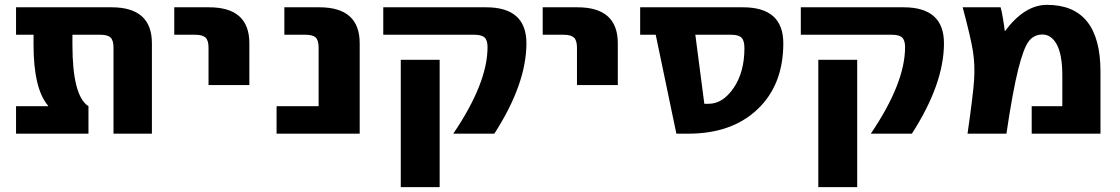

<svg xmlns="http://www.w3.org/2000/svg" viewBox="-20 -550 4610 790"><path d="M605 0H447V-354Q447 -384 435 -395.5Q423 -407 393 -407H278V-366Q278 -155 344 -113V0H46V-113H178V-115Q118 -185 118 -366V-407H46V-520H439Q605 -520 605 -372Z M697 -407V-520H840Q1006 -520 1006 -372V-200H838V-354Q838 -384 825.5 -395.5Q813 -407 783 -407Z M1118 0V-113H1291V-354Q1291 -384 1279 -395.5Q1267 -407 1237 -407H1150V-520H1294Q1460 -520 1460 -372V0Z M1629 220V-304H1789V220ZM2146 -372Q2146 -205 2014 0H1845Q1986 -208 1986 -356Q1986 -384 1974 -395.5Q1962 -407 1932 -407H1557V-520H1980Q2146 -520 2146 -372Z M2213 -407V-520H2356Q2522 -520 2522 -372V-200H2354V-354Q2354 -384 2341.5 -395.5Q2329 -407 2299 -407Z M2678 -407H2614V-520H3037Q3203 -520 3203 -372Q3203 -201 3097 -100.5Q2991 0 2812 0H2763ZM2841 -407 2878 -123H2896Q2954 -123 2998.5 -188Q3043 -253 3043 -352Q3043 -383 3031 -395Q3019 -407 2989 -407Z M3347 220V-304H3507V220ZM3864 -372Q3864 -205 3732 0H3563Q3704 -208 3704 -356Q3704 -384 3692 -395.5Q3680 -407 3650 -407H3275V-520H3698Q3864 -520 3864 -372Z M4114 -423H4116Q4196 -530 4288 -530Q4508 -530 4508 -255V0H4225V-113H4351V-238Q4351 -325 4328.5 -366.5Q4306 -408 4269 -408Q4235 -408 4213.5 -381Q4192 -354 4169.5 -264.5Q4147 -175 4121 0H3961Q3984 -160 3988 -221Q3992 -282 3983.5 -337.5Q3975 -393 3941 -520H4097Q4101 -509 4107 -472.5Q4113 -436 4114 -423Z"/></svg>

Font: Mplus 1p ExtraBold
Style: Regular
Weight: 800
Version: Version 1.061